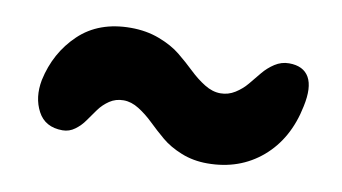

<svg xmlns="http://www.w3.org/2000/svg" viewBox="-42 -463 783 439"><g transform="rotate(10 350.0 -243.5)"><path d="M457 -106Q424.3 -106 396.5 -117.2Q368.7 -128.4 349.9 -144.3Q331.1 -160.2 314.5 -176.3Q297.9 -192.4 280 -203.6Q262.2 -214.8 244.1 -214.8Q226.1 -214.8 211.9 -205.3Q197.8 -195.8 188 -182.4Q178.2 -168.9 168.9 -155.5Q159.7 -142.1 146.7 -132.6Q133.8 -123 118.2 -123Q77.6 -123 60.8 -154.8Q43.9 -186.5 51.8 -228Q65.9 -293.5 111.8 -337.2Q157.7 -380.9 231.9 -380.9Q268.1 -380.9 298.3 -369.4Q328.6 -357.9 348.6 -341.6Q368.7 -325.2 386 -308.6Q403.3 -292 421.9 -280.5Q440.4 -269 459 -269Q477.1 -269 492.7 -278.8Q508.3 -288.6 519.8 -302.5Q531.2 -316.4 542.7 -330.3Q554.2 -344.2 569.3 -354Q584.5 -363.8 602.1 -363.8Q635.7 -363.8 648.7 -340.8Q661.6 -317.9 651.9 -272.9Q636.2 -195.3 584 -150.6Q531.7 -106 457 -106Z"/></g></svg>

Font: Shantell Sans Irregular Bouncy
Style: Bold Italic
Weight: 700
Italic angle: -11.31°
Designer: Stephen Nixon, Anya Danilova, Shantell Martin
Foundry: Arrow Type
Version: Version 1.006;[9816181b4]